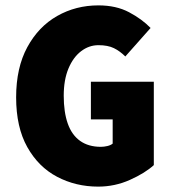

<svg xmlns="http://www.w3.org/2000/svg" viewBox="-20 -682 640 714"><path d="M345 12Q262 12 192.5 -24.5Q123 -61 81.5 -135Q40 -209 40 -320Q40 -430 81.5 -506.5Q123 -583 192.5 -622.5Q262 -662 346 -662Q412 -662 460 -636.5Q508 -611 540 -578L446 -472Q426 -492 403.5 -503Q381 -514 346 -514Q311 -514 281.5 -491.5Q252 -469 234.5 -427Q217 -385 217 -326Q217 -265 232 -222.5Q247 -180 278 -158Q309 -136 355 -136Q367 -136 379.5 -139Q392 -142 399 -148V-238H318V-378H552V-68Q519 -38 463 -13Q407 12 345 12Z"/></svg>

Font: Source Code Pro ExtraLight Black
Style: Regular
Weight: 900
Monospace: yes
Version: Version 1.018;hotconv 1.0.116;makeotfexe 2.5.65601